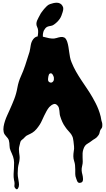

<svg xmlns="http://www.w3.org/2000/svg" viewBox="-20 -979 777 1411"><path d="M108 -336Q116 -380 133.5 -418Q151 -456 165 -498L181 -548L197 -598Q200 -610 202 -622.5Q204 -635 206 -647Q208 -659 212.5 -670.5Q217 -682 225 -692Q238 -708 254.5 -711Q271 -714 288 -711Q305 -708 323.5 -702.5Q342 -697 360 -696Q378 -694 395 -699.5Q412 -705 426.5 -707Q441 -709 453 -703Q465 -697 474 -672Q480 -653 483 -634Q486 -615 488.5 -596.5Q491 -578 494.5 -559Q498 -540 506 -521Q520 -486 538.5 -453.5Q557 -421 578 -389.5Q599 -358 620 -327Q641 -296 660 -263Q672 -242 683 -220.5Q694 -199 703 -176Q708 -162 712.5 -149Q717 -136 720 -122Q722 -115 722.5 -108.5Q723 -102 725 -95Q726 -90 728 -84.5Q730 -79 731 -74Q733 -60 731 -46Q729 -39 726 -35.5Q723 -32 719 -26Q714 -17 712.5 -7Q711 3 705 13Q700 21 693 28Q686 35 678 40Q664 48 652 57.5Q640 67 626 75Q612 83 605 92.5Q598 102 593 117Q588 131 587 146.5Q586 162 587 177.5Q588 193 588 208.5Q588 224 584 239Q579 258 580 273.5Q581 289 586 306Q589 317 590 334Q591 351 583 359Q578 363 569.5 364.5Q561 366 556 363Q550 360 546 349.5Q542 339 540 333Q533 316 533 300V266Q533 250 531.5 235Q530 220 525 205Q519 188 519 169.5Q519 151 522 133Q526 114 524 96Q522 78 520 59Q518 48 516.5 38.5Q515 29 510 20Q505 9 496.5 -1Q488 -11 480 -20Q471 -29 461 -44Q447 -63 438 -83Q429 -103 422 -126Q419 -135 418.5 -145Q418 -155 416.5 -165.5Q415 -176 413 -185Q411 -194 405 -201Q390 -220 373 -213.5Q356 -207 342 -192Q331 -179 322 -162.5Q313 -146 304.5 -128.5Q296 -111 288.5 -94Q281 -77 272 -63Q261 -46 248 -30.5Q235 -15 218 -4Q210 1 201.5 5Q193 9 185 13Q172 18 162.5 29Q153 40 142 48Q131 56 128.5 69.5Q126 83 122 96Q119 107 119 118.5Q119 130 120.5 142Q122 154 123.5 165.5Q125 177 124 188Q123 206 118.5 222Q114 238 112 255Q110 275 110 295Q110 315 114 334Q116 347 118.5 362.5Q121 378 118 392Q117 395 114 402Q111 409 107 411Q101 414 95 407.5Q89 401 87 396Q85 391 86 383.5Q87 376 87 370Q87 364 86 357.5Q85 351 83 344Q79 322 80 300.5Q81 279 82.5 257.5Q84 236 83.5 214.5Q83 193 76 172Q72 161 67.5 150.5Q63 140 58 129Q50 111 50 91.5Q50 72 45 52Q42 43 36.5 36Q31 29 25 22.5Q19 16 14 8.5Q9 1 7 -9Q3 -28 6.5 -49Q10 -70 17 -91Q24 -112 33 -131.5Q42 -151 50 -169Q69 -211 84.5 -250.5Q100 -290 108 -336ZM333 -394Q333 -379 346.5 -373.5Q360 -368 370 -380Q375 -386 376 -393.5Q377 -401 376 -409Q375 -414 372.5 -420.5Q370 -427 366 -432.5Q362 -438 356.5 -440Q351 -442 344 -437Q341 -435 339 -429.5Q337 -424 335.5 -417Q334 -410 333.5 -403.5Q333 -397 333 -394ZM418 -839Q402 -816 376 -798Q365 -790 352 -788.5Q339 -787 327 -782Q319 -778 312.5 -770Q306 -762 302 -754Q294 -734 295 -713Q296 -692 296 -671Q296 -649 291.5 -628Q287 -607 284 -586Q283 -579 282.5 -572Q282 -565 273 -564Q267 -563 264 -567Q261 -571 260.5 -577Q260 -583 260.5 -589.5Q261 -596 261 -600Q261 -611 262.5 -621Q264 -631 261 -642Q259 -651 257.5 -659.5Q256 -668 255 -679Q254 -692 256 -705Q258 -718 259.5 -730.5Q261 -743 260 -756Q259 -769 253 -781Q247 -793 247.5 -804.5Q248 -816 252 -826.5Q256 -837 262 -847.5Q268 -858 273 -868Q278 -879 287 -891Q296 -903 304 -913Q314 -924 324 -934Q334 -944 348 -949Q359 -953 372 -956Q385 -959 397.5 -959Q410 -959 421 -953.5Q432 -948 439 -936Q446 -925 445 -913Q444 -901 440 -889Q436 -876 431 -863Q426 -850 418 -839Z"/></svg>

Font: Double Feature
Style: Regular
Weight: 400
Designer: David Shetterly
Foundry: David Shetterly
Version: Version 2.100 1997 initial release